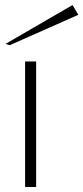

<svg xmlns="http://www.w3.org/2000/svg" viewBox="-20 -745 332 765"><path d="M80 0V-500H124V0ZM19 -565 2 -570 269 -725 292 -686Z"/></svg>

Font: Panamera Light
Style: Regular
Weight: 300
Designer: Bastien Sozeau
Foundry: NBR — Bastien Sozeau
Version: Version 3.002; ttfautohint (v1.8.4.7-5d5b);gftools[0.9.33]